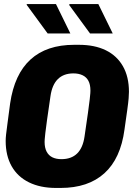

<svg xmlns="http://www.w3.org/2000/svg" viewBox="-20 -917 656 947"><path d="M256 10Q179 10 123 -17.5Q67 -45 37.5 -97Q8 -149 8 -222Q8 -235 10 -254Q12 -273 17 -309Q22 -345 30 -407Q51 -551 130.5 -623.5Q210 -696 346 -696H369Q447 -696 502 -669Q557 -642 586.5 -590Q616 -538 616 -464Q616 -452 614.5 -432.5Q613 -413 608 -377Q603 -341 594 -278Q575 -135 495 -62.5Q415 10 279 10ZM283 -132Q332 -132 360.5 -160Q389 -188 397 -244Q408 -318 414 -361.5Q420 -405 422.5 -427Q425 -449 425.5 -457.5Q426 -466 426 -470Q426 -500 416 -518.5Q406 -537 387 -546Q368 -555 342 -555Q294 -555 265.5 -527Q237 -499 229 -443Q218 -369 212 -325.5Q206 -282 203.5 -260Q201 -238 200.5 -229.5Q200 -221 200 -217Q200 -188 210 -169Q220 -150 238.5 -141Q257 -132 283 -132ZM424 -752 320 -894 326 -897H465L536 -752ZM215 -752 111 -894 113 -897H256L327 -752Z"/></svg>

Font: Chivo Mono Medium ExtraBold
Style: Italic
Weight: 800
Italic angle: -8.05°
Monospace: yes
Version: Version 1.008